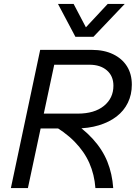

<svg xmlns="http://www.w3.org/2000/svg" viewBox="-20 -950 690 970"><path d="M161 -301 176 -376H373Q457 -376 505 -415Q553 -454 553 -517Q553 -566 520 -594.5Q487 -623 432 -623H229L245 -698H445Q506 -698 551.5 -676Q597 -654 621.5 -615Q646 -576 646 -522Q646 -472 626 -431Q606 -390 569 -361.5Q532 -333 479.5 -317Q427 -301 361 -301ZM35 0 183 -698H270L121 0ZM462 0Q457 -68 431.5 -126Q406 -184 356.5 -234.5Q307 -285 229 -328L323 -350Q400 -302 449 -248Q498 -194 522.5 -133Q547 -72 552 0ZM273 -930H352L414 -812L524 -930H610L452 -764H361Z"/></svg>

Font: Azeret Mono Thin Light
Style: Italic
Weight: 300
Italic angle: -12°
Version: Version 1.002